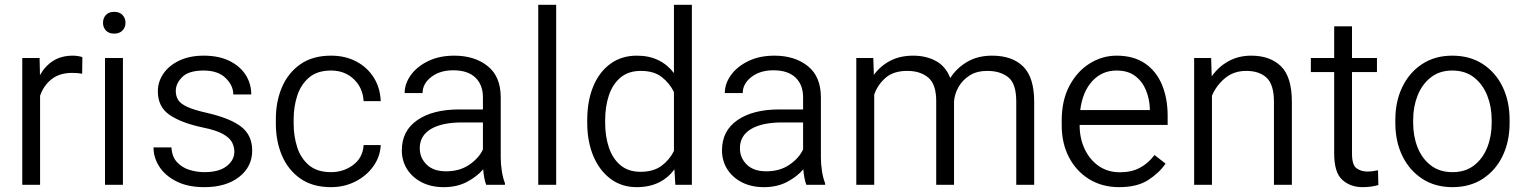

<svg xmlns="http://www.w3.org/2000/svg" viewBox="-20 -770 6354 800"><path d="M323.2 -531.7 322.3 -462.9Q302.2 -466.3 280.8 -466.3Q228 -466.3 194.8 -439.9Q161.6 -413.6 147 -371.1V0H72.8V-528.3H145L146.5 -457Q167.5 -494.6 201.4 -516.4Q235.4 -538.1 283.7 -538.1Q293.9 -538.1 306.2 -536.1Q318.4 -534.2 323.2 -531.7Z M409.2 -674.8Q409.2 -694.3 421.1 -707.5Q433.1 -720.7 455.6 -720.7Q478 -720.7 490.5 -707.5Q502.9 -694.3 502.9 -674.8Q502.9 -656.2 490.5 -643.1Q478 -629.9 455.6 -629.9Q433.1 -629.9 421.1 -643.1Q409.2 -656.2 409.2 -674.8ZM492.2 -528.3V0H417.5V-528.3Z M956.5 -137.7Q956.5 -158.2 946.8 -177Q937 -195.8 908.9 -211.7Q880.9 -227.5 825.2 -238.8Q736.8 -257.3 687.3 -290.8Q637.7 -324.2 637.7 -389.2Q637.7 -429.7 661.1 -463.6Q684.6 -497.6 727.5 -517.8Q770.5 -538.1 828.6 -538.1Q891.1 -538.1 935.3 -516.6Q979.5 -495.1 1003.2 -458.5Q1026.9 -421.9 1026.9 -376.5H952.1Q952.1 -413.6 920.2 -444.8Q888.2 -476.1 828.6 -476.1Q766.6 -476.1 739.5 -449.2Q712.4 -422.4 712.4 -391.1Q712.4 -369.6 722.4 -353.5Q732.4 -337.4 760.7 -324.5Q789.1 -311.5 843.8 -299.3Q940.4 -276.9 985.6 -241.5Q1030.8 -206.1 1030.8 -142.6Q1030.8 -75.2 976.3 -32.7Q921.9 9.8 831.5 9.8Q763.2 9.8 715.8 -13.9Q668.5 -37.6 644 -75.4Q619.6 -113.3 619.6 -155.8H694.3Q696.8 -116.2 718 -93.8Q739.3 -71.3 770 -62Q800.8 -52.7 831.5 -52.7Q892.6 -52.7 924.6 -77.9Q956.5 -103 956.5 -137.7Z M1359.4 -52.7Q1411.6 -52.7 1451.7 -82.8Q1491.7 -112.8 1495.1 -165.5H1566.4Q1564 -116.7 1535.4 -76.9Q1506.8 -37.1 1460.7 -13.7Q1414.6 9.8 1359.4 9.8Q1282.7 9.8 1231.7 -25.9Q1180.7 -61.5 1155 -121.6Q1129.4 -181.6 1129.4 -253.9V-274.4Q1129.4 -347.2 1155 -407Q1180.7 -466.8 1231.7 -502.4Q1282.7 -538.1 1359.4 -538.1Q1418.5 -538.1 1464.4 -513.9Q1510.3 -489.7 1537.1 -447.3Q1564 -404.8 1566.4 -348.6H1495.1Q1491.7 -404.8 1453.9 -440.4Q1416 -476.1 1359.4 -476.1Q1301.8 -476.1 1267.6 -446.8Q1233.4 -417.5 1218.5 -371.3Q1203.6 -325.2 1203.6 -274.4V-253.9Q1203.6 -202.6 1218.3 -156.7Q1232.9 -110.8 1267.1 -81.8Q1301.3 -52.7 1359.4 -52.7Z M2005.9 0Q2001 -11.7 1997.8 -29.1Q1994.6 -46.4 1993.2 -64.5Q1967.3 -34.2 1925.8 -12.2Q1884.3 9.8 1829.1 9.8Q1776.4 9.8 1737.1 -10.5Q1697.8 -30.8 1676 -65.4Q1654.3 -100.1 1654.3 -143.6Q1654.3 -225.1 1718.8 -269.5Q1783.2 -314 1893.6 -314H1992.2V-364.7Q1992.2 -416.5 1960.7 -446.8Q1929.2 -477.1 1868.7 -477.1Q1812.5 -477.1 1776.6 -449Q1740.7 -420.9 1740.7 -382.3H1666Q1666 -421.4 1691.7 -457Q1717.3 -492.7 1763.9 -515.4Q1810.5 -538.1 1872.6 -538.1Q1957.5 -538.1 2012 -494.6Q2066.4 -451.2 2066.4 -363.8V-113.3Q2066.4 -86.4 2071 -56.6Q2075.7 -26.9 2084 -6.8V0ZM1838.9 -56.2Q1895.5 -56.2 1935.5 -83.7Q1975.6 -111.3 1992.2 -147.5V-259.8H1904.8Q1821.3 -259.8 1775.1 -232.2Q1729 -204.6 1729 -152.3Q1729 -112.3 1757.6 -84.2Q1786.1 -56.2 1838.9 -56.2Z M2297.4 -750V0H2222.7V-750Z M2426.8 -258.8V-269Q2426.8 -350.1 2452.1 -410.6Q2477.5 -471.2 2523.9 -504.6Q2570.3 -538.1 2633.3 -538.1Q2685.1 -538.1 2723.6 -519Q2762.2 -500 2788.1 -465.3V-750H2862.8V0H2793.9L2790 -64.5Q2764.2 -28.8 2724.9 -9.5Q2685.5 9.8 2632.3 9.8Q2570.3 9.8 2523.9 -24.9Q2477.5 -59.6 2452.1 -120.1Q2426.8 -180.7 2426.8 -258.8ZM2501.5 -269V-258.8Q2501.5 -201.7 2517.1 -155.3Q2532.7 -108.9 2565.4 -81.5Q2598.1 -54.2 2648.9 -54.2Q2702.6 -54.2 2736.1 -78.9Q2769.5 -103.5 2788.1 -141.1V-386.2Q2771 -422.4 2738 -448.5Q2705.1 -474.6 2649.9 -474.6Q2598.6 -474.6 2565.7 -447Q2532.7 -419.4 2517.1 -372.8Q2501.5 -326.2 2501.5 -269Z M3339.8 0Q3335 -11.7 3331.8 -29.1Q3328.6 -46.4 3327.1 -64.5Q3301.3 -34.2 3259.8 -12.2Q3218.3 9.8 3163.1 9.8Q3110.4 9.8 3071 -10.5Q3031.7 -30.8 3010 -65.4Q2988.3 -100.1 2988.3 -143.6Q2988.3 -225.1 3052.7 -269.5Q3117.2 -314 3227.5 -314H3326.2V-364.7Q3326.2 -416.5 3294.7 -446.8Q3263.2 -477.1 3202.6 -477.1Q3146.5 -477.1 3110.6 -449Q3074.7 -420.9 3074.7 -382.3H3000Q3000 -421.4 3025.6 -457Q3051.3 -492.7 3097.9 -515.4Q3144.5 -538.1 3206.5 -538.1Q3291.5 -538.1 3345.9 -494.6Q3400.4 -451.2 3400.4 -363.8V-113.3Q3400.4 -86.4 3405 -56.6Q3409.7 -26.9 3418 -6.8V0ZM3172.9 -56.2Q3229.5 -56.2 3269.5 -83.7Q3309.6 -111.3 3326.2 -147.5V-259.8H3238.8Q3155.3 -259.8 3109.1 -232.2Q3063 -204.6 3063 -152.3Q3063 -112.3 3091.6 -84.2Q3120.1 -56.2 3172.9 -56.2Z M3760.3 -474.6Q3703.1 -474.6 3670.2 -446Q3637.2 -417.5 3622.6 -376V0H3547.9V-528.3H3618.7L3621.1 -458Q3647.9 -495.1 3689 -516.6Q3730 -538.1 3784.7 -538.1Q3838.9 -538.1 3879.6 -515.9Q3920.4 -493.7 3939.5 -444.8Q3965.8 -486.3 4009.8 -512.2Q4053.7 -538.1 4113.8 -538.1Q4197.8 -538.1 4243.4 -492.7Q4289.1 -447.3 4289.1 -345.7V0H4214.4V-346.7Q4214.4 -421.4 4181.2 -448Q4147.9 -474.6 4093.8 -474.6Q4050.3 -474.6 4020.5 -455.8Q3990.7 -437 3974.1 -408Q3957.5 -378.9 3955.1 -347.7V0H3880.9V-348.6Q3880.9 -418.9 3847.7 -446.8Q3814.5 -474.6 3760.3 -474.6Z M4643.6 9.8Q4572.3 9.8 4518.3 -23.4Q4464.4 -56.6 4434.1 -114.7Q4403.8 -172.9 4403.8 -247.6V-268.1Q4403.8 -352.1 4436 -412.6Q4468.3 -473.1 4520.5 -505.6Q4572.8 -538.1 4632.3 -538.1Q4703.6 -538.1 4751 -505.6Q4798.3 -473.1 4821.8 -416.5Q4845.2 -359.9 4845.2 -287.6V-249.5H4478.5V-247.6Q4478.5 -193.8 4499.3 -149.4Q4520 -105 4557.6 -78.6Q4595.2 -52.2 4647 -52.2Q4694.3 -52.2 4729 -70.6Q4763.7 -88.9 4790.5 -124L4836.4 -88.4Q4810.5 -49.8 4764.4 -20Q4718.3 9.8 4643.6 9.8ZM4632.3 -476.1Q4571.8 -476.1 4531.2 -432.1Q4490.7 -388.2 4481 -311.5H4771V-318.4Q4769.5 -357.9 4754.9 -394Q4740.2 -430.2 4710.2 -453.1Q4680.2 -476.1 4632.3 -476.1Z M5172.9 -474.6Q5120.6 -474.6 5084.2 -444.3Q5047.9 -414.1 5029.8 -371.1V0H4955.6V-528.3H5026.4L5028.8 -451.7Q5056.6 -491.7 5098.6 -514.9Q5140.6 -538.1 5193.4 -538.1Q5272 -538.1 5317.4 -493.9Q5362.8 -449.7 5362.8 -345.2V0H5288.1V-345.7Q5288.1 -417.5 5257.6 -446Q5227.1 -474.6 5172.9 -474.6Z M5717.3 -528.3V-469.7H5613.3V-129.9Q5613.3 -82 5632.6 -68.6Q5651.9 -55.2 5676.8 -55.2Q5689.5 -55.2 5701.7 -57.1Q5713.9 -59.1 5721.7 -60.5L5723.1 1Q5712.4 4.4 5695.1 7.1Q5677.7 9.8 5657.2 9.8Q5606.9 9.8 5573 -20.5Q5539.1 -50.8 5539.1 -130.4V-469.7H5441.9V-528.3H5539.1V-660.2H5613.3V-528.3Z M5793.9 -257.3V-271Q5793.9 -347.7 5823.2 -408Q5852.5 -468.3 5905.8 -503.2Q5959 -538.1 6031.2 -538.1Q6104.5 -538.1 6158.2 -503.2Q6211.9 -468.3 6241 -408Q6270 -347.7 6270 -271V-257.3Q6270 -180.7 6241 -120.4Q6211.9 -60.1 6158.4 -25.1Q6105 9.8 6032.2 9.8Q5959.5 9.8 5906 -25.1Q5852.5 -60.1 5823.2 -120.4Q5793.9 -180.7 5793.9 -257.3ZM5868.2 -271V-257.3Q5868.2 -202.1 5886.7 -155.5Q5905.3 -108.9 5941.9 -80.8Q5978.5 -52.7 6032.2 -52.7Q6085.4 -52.7 6121.8 -80.8Q6158.2 -108.9 6176.8 -155.5Q6195.3 -202.1 6195.3 -257.3V-271Q6195.3 -325.2 6176.8 -372.1Q6158.2 -418.9 6121.6 -447.5Q6085 -476.1 6031.2 -476.1Q5978 -476.1 5941.7 -447.5Q5905.3 -418.9 5886.7 -372.1Q5868.2 -325.2 5868.2 -271Z"/></svg>

Font: Vazirmatn RD Light
Style: Regular
Weight: 300
Designer: Saber Rastikerdar
Foundry: Saber Rastikerdar
Version: Version 32.102